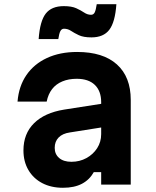

<svg xmlns="http://www.w3.org/2000/svg" viewBox="-20 -874 740 909"><path d="M469 -384V-272L311 -247Q276 -242 257.5 -223Q239 -204 239 -174Q239 -144 260 -126Q281 -108 318 -108Q357 -108 389 -125.5Q421 -143 440 -172.5Q459 -202 459 -239V-390Q459 -443 429 -472Q399 -501 343 -501Q305 -501 275 -488.5Q245 -476 226.5 -452Q208 -428 201 -393H63Q69 -466 105 -518.5Q141 -571 202.5 -599.5Q264 -628 345 -628Q468 -628 533.5 -569Q599 -510 599 -401V0H459V-59H424Q404 -23 368 -4Q332 15 278 15Q222 15 180 -7Q138 -29 114.5 -69Q91 -109 91 -162Q91 -241 141 -290.5Q191 -340 283 -355ZM163 -689Q169 -774 196.5 -809.5Q224 -845 282 -845Q319 -845 341 -835Q363 -825 378.5 -814.5Q394 -804 411 -804Q423 -804 428.5 -815.5Q434 -827 438 -854H531Q525 -769 497.5 -733Q470 -697 413 -697Q375 -697 353 -707.5Q331 -718 316 -728Q301 -738 283 -738Q272 -738 266 -727Q260 -716 256 -689Z"/></svg>

Font: Martian Mono SemiExpanded SemiBold
Style: Regular
Weight: 600
Monospace: yes
Version: Version 0.930